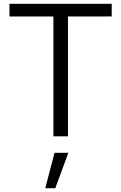

<svg xmlns="http://www.w3.org/2000/svg" viewBox="-20 -720 640 1014"><path d="M262 0V-633H30V-700H570V-633H339V0ZM219 274 268 87H341L272 274Z"/></svg>

Font: Red Hat Mono
Style: Regular
Weight: 400
Designer: Pentagram, MCKL
Foundry: Pentagram, MCKL
Version: Version 1.023